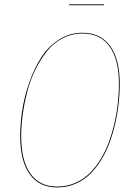

<svg xmlns="http://www.w3.org/2000/svg" viewBox="-20 -838 610 868"><path d="M449.7 -814.5H292L292.5 -818.4H450.2ZM353 -689.9Q434.1 -689.9 477.8 -630.4Q521.5 -570.8 521.5 -457.5Q521.5 -418 517.1 -375.7Q512.7 -333.5 502.7 -287.4Q492.7 -241.2 477.5 -199Q462.4 -156.7 439.5 -118.4Q416.5 -80.1 388.2 -52Q359.9 -23.9 321.3 -7.3Q282.7 9.3 238.3 9.3Q157.2 9.3 114.3 -50.5Q71.3 -110.4 71.3 -222.7Q71.3 -279.3 80.8 -340.6Q90.3 -401.9 112.3 -464.8Q134.3 -527.8 165.8 -577.4Q197.3 -627 245.8 -658.4Q294.4 -689.9 353 -689.9ZM353 -686.5Q304.7 -686.5 262.9 -664.8Q221.2 -643.1 191.7 -605.7Q162.1 -568.4 139.2 -521.5Q116.2 -474.6 102.8 -421.9Q89.4 -369.1 82.5 -319.1Q75.7 -269 75.7 -222.7Q75.7 -111.8 117.4 -53.2Q159.2 5.4 238.3 5.4Q282.2 5.4 320.3 -11.2Q358.4 -27.8 386.5 -55.9Q414.6 -84 437.3 -122.1Q460 -160.2 474.6 -202.1Q489.3 -244.1 499.3 -289.8Q509.3 -335.4 513.4 -377.2Q517.6 -418.9 517.6 -458Q517.6 -569.8 475.1 -628.2Q432.6 -686.5 353 -686.5Z"/></svg>

Font: Fira Sans Compressed Four
Style: Italic
Weight: 100
Width: 3
Italic angle: -8°
Designer: Carrois Corporate & Edenspiekermann AG
Foundry: Carrois Corporate GbR & Edenspiekermann AG
Version: Version 4.203;PS 004.203;hotconv 1.0.88;makeotf.lib2.5.64775